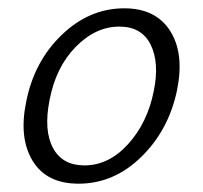

<svg xmlns="http://www.w3.org/2000/svg" viewBox="-20 -438 489 462"><path d="M169 4Q92 4 58.5 -51Q25 -106 43 -193Q62 -290 128.5 -354Q195 -418 279 -418Q355 -418 389.5 -363.5Q424 -309 406 -221Q386 -125 320 -60.5Q254 4 169 4ZM183 -40Q242 -40 288.5 -91.5Q335 -143 350 -219Q364 -287 342.5 -330.5Q321 -374 267 -374Q210 -374 162 -325Q114 -276 99 -196Q85 -124 107.5 -82Q130 -40 183 -40Z"/></svg>

Font: EauTestText Semilight
Style: Italic
Weight: 300
Italic angle: -12°
Designer: Christian Thalmann (Catharsis Fonts)
Version: Version 0.001;PS 000.001;hotconv 1.0.88;makeotf.lib2.5.64775